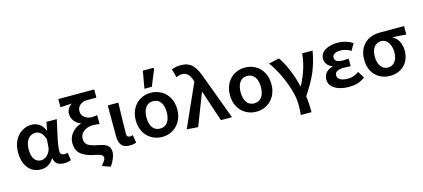

<svg xmlns="http://www.w3.org/2000/svg" viewBox="-73 -1509 5240 2379"><g transform="rotate(-15 2547.0 -319.5)"><path d="M51 -265Q51 -352 85 -417.5Q119 -483 176.5 -518Q234 -553 300 -553Q352 -553 396 -524.5Q440 -496 466 -432H469L489 -539H622L614 -504Q584 -376 566.5 -288.5Q549 -201 549 -147Q549 -120 564 -107Q579 -94 604 -94Q617 -94 643 -102L659 -3Q623 13 572 13Q515 13 482.5 -10Q450 -33 443 -85H440Q380 13 274 13Q207 13 157 -20Q107 -53 79 -115.5Q51 -178 51 -265ZM432 -233 439 -330Q402 -444 319 -444Q284 -444 254 -424Q224 -404 206 -364Q188 -324 188 -266Q188 -183 218.5 -139.5Q249 -96 304 -96Q334 -96 362.5 -114.5Q391 -133 410 -164.5Q429 -196 432 -233Z M1066 72Q1066 56 1055.5 45.5Q1045 35 1019.5 26.5Q994 18 944 8Q845 -12 788 -60Q731 -108 731 -203Q731 -274 778 -330Q825 -386 895 -407V-411Q844 -431 814 -471Q784 -511 784 -562Q784 -597 802 -628Q820 -659 852 -677Q771 -674 704 -669V-774H1165V-669H1042Q989 -669 953.5 -638.5Q918 -608 918 -558Q918 -511 956.5 -480.5Q995 -450 1046 -450Q1077 -450 1118 -457V-343Q1081 -350 1031 -350Q988 -350 950.5 -334Q913 -318 890.5 -288.5Q868 -259 868 -219Q868 -162 908 -136Q948 -110 1033 -95Q1091 -85 1123.5 -69Q1156 -53 1170 -28Q1184 -3 1184 37Q1184 67 1166.5 112Q1149 157 1116 204L1011 167Q1044 126 1055 108.5Q1066 91 1066 72Z M1276 -148V-539H1411Q1402 -249 1402 -142Q1402 -117 1412.5 -106.5Q1423 -96 1445 -96Q1459 -96 1480 -104L1497 -4Q1477 4 1458 7.5Q1439 11 1412 11Q1338 11 1307 -29.5Q1276 -70 1276 -148Z M1563 -270Q1563 -357 1599 -421Q1635 -485 1695.5 -519Q1756 -553 1829 -553Q1901 -553 1962 -519Q2023 -485 2059 -421Q2095 -357 2095 -270Q2095 -183 2058.5 -119Q2022 -55 1961.5 -21Q1901 13 1829 13Q1757 13 1696 -21Q1635 -55 1599 -119Q1563 -183 1563 -270ZM1960 -270Q1960 -351 1926 -398Q1892 -445 1829 -445Q1767 -445 1733.5 -397.5Q1700 -350 1700 -270Q1700 -188 1733.5 -141Q1767 -94 1829 -94Q1892 -94 1926 -141Q1960 -188 1960 -270ZM1807 -843H1939L1948 -829L1863 -621H1768Z M2144 0 2388 -545 2383 -564Q2350 -675 2265 -675Q2244 -675 2226.5 -670.5Q2209 -666 2189 -657L2159 -765Q2188 -776 2214 -781.5Q2240 -787 2281 -787Q2371 -787 2425 -732Q2479 -677 2518 -557L2725 0H2583L2451 -397H2446L2288 11Z M2771 -270Q2771 -357 2807 -421Q2843 -485 2903.5 -519Q2964 -553 3037 -553Q3109 -553 3170 -519Q3231 -485 3267 -421Q3303 -357 3303 -270Q3303 -183 3266.5 -119Q3230 -55 3169.5 -21Q3109 13 3037 13Q2965 13 2904 -21Q2843 -55 2807 -119Q2771 -183 2771 -270ZM3168 -270Q3168 -351 3134 -398Q3100 -445 3037 -445Q2975 -445 2941.5 -397.5Q2908 -350 2908 -270Q2908 -188 2941.5 -141Q2975 -94 3037 -94Q3100 -94 3134 -141Q3168 -188 3168 -270Z M3562 52Q3562 -24 3531 -129.5Q3500 -235 3449 -340.5Q3398 -446 3340 -523L3474 -553Q3521 -491 3568.5 -379.5Q3616 -268 3643 -151H3648Q3754 -350 3769 -539H3903Q3878 -396 3831 -281.5Q3784 -167 3680 -11Q3693 67 3693 195H3556Q3560 160 3561 128.5Q3562 97 3562 52Z M3974 -145Q3974 -200 4006 -235.5Q4038 -271 4093 -284V-288Q4049 -302 4025 -334Q4001 -366 4001 -403Q4001 -476 4066 -514.5Q4131 -553 4229 -553Q4279 -553 4328 -538.5Q4377 -524 4418 -497L4368 -410Q4307 -450 4235 -450Q4187 -450 4159 -433.5Q4131 -417 4131 -386Q4131 -356 4157 -339.5Q4183 -323 4233 -323Q4270 -323 4309 -326V-229Q4270 -233 4227 -233Q4165 -233 4135 -216.5Q4105 -200 4105 -165Q4105 -130 4140 -109.5Q4175 -89 4238 -89Q4315 -89 4380 -137L4432 -51Q4381 -15 4332 -1Q4283 13 4224 13Q4153 13 4096.5 -6Q4040 -25 4007 -60.5Q3974 -96 3974 -145Z M4491 -264Q4491 -354 4528 -416Q4565 -478 4626 -508.5Q4687 -539 4759 -539H5076V-430Q4972 -440 4906 -441V-437Q4953 -412 4979.5 -361.5Q5006 -311 5006 -244Q5006 -165 4973 -107Q4940 -49 4882.5 -18Q4825 13 4752 13Q4680 13 4620.5 -19.5Q4561 -52 4526 -114.5Q4491 -177 4491 -264ZM4877 -257Q4877 -330 4844 -381Q4811 -432 4754 -432Q4697 -432 4662.5 -389.5Q4628 -347 4628 -264Q4628 -187 4662.5 -140.5Q4697 -94 4754 -94Q4810 -94 4843.5 -138Q4877 -182 4877 -257Z"/></g></svg>

Font: Nebula Sans Semibold
Style: Regular
Weight: 600
Designer: Paul D. Hunt for Adobe (as Source Sans)
Foundry: Nebula Entertainment & Broadcasting LLC
Version: Version 1.010